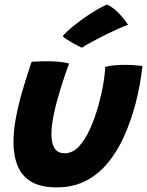

<svg xmlns="http://www.w3.org/2000/svg" viewBox="-20 -777 633 826"><path d="M432.6 -489.1Q446.4 -493.4 470.4 -495.8Q494.5 -498.1 516.6 -498.1Q535.2 -498.1 557.4 -496.6Q579.6 -495.1 592.9 -492.8Q588.2 -452.2 580.9 -411.2Q573.5 -370.1 562.9 -330.1Q543.1 -256.2 514.1 -191.2Q485.1 -126.2 444.4 -76.8Q403.8 -27.2 349.2 0.9Q294.6 29.1 223.8 29.1Q155.9 29.1 115 5Q74.1 -19.1 56.1 -63Q38 -106.9 38 -165.8Q38 -215.4 48.8 -272.4Q59.6 -329.5 77.6 -390.3Q95.5 -451.1 115.9 -511.2Q129.8 -512.2 151 -513Q172.2 -513.8 189.6 -513.5Q214.6 -513.2 239.1 -510.7Q263.5 -508.1 277.1 -503.6Q258.5 -453.1 241.1 -397.2Q223.6 -341.4 212.4 -289.7Q201.2 -238 201.2 -198.8Q201.2 -159.5 215.1 -138.6Q229 -117.6 258.4 -117.6Q291.4 -117.6 318.3 -145.7Q345.2 -173.8 366.8 -221.1Q388.4 -268.5 404.2 -326.5Q416.4 -370.2 423.7 -411.1Q431 -451.9 432.6 -489.1ZM441.9 -757.2Q465.6 -745 484.1 -726.9Q502.5 -708.9 514.8 -692.9Q527.1 -677 531.1 -670.5Q512.4 -663.8 489 -653.4Q465.6 -643.1 441.3 -631Q417 -618.9 394.9 -607.3Q372.9 -595.8 356.1 -586.3Q339.4 -576.9 331.6 -571.9Q327.6 -573.6 316.2 -579.5Q304.8 -585.4 291.2 -593Q277.8 -600.6 266.1 -608.3Q254.4 -616 249.8 -621.1Q263.2 -638.2 289.1 -659.6Q314.9 -681 344.6 -701.7Q374.2 -722.4 400.8 -737.6Q427.2 -752.8 441.9 -757.2Z"/></svg>

Font: Grandstander Thin
Style: Italic
Weight: 100
Italic angle: -15°
Designer: Tyler Finck
Foundry: Etcetera Type Co
Version: Version 1.200